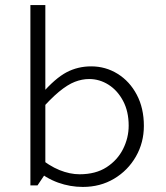

<svg xmlns="http://www.w3.org/2000/svg" viewBox="-20 -730 654 758"><path d="M159 -710V-44L128 2H100V-710ZM128 -113Q174 -75 215 -58.5Q256 -42 294 -42Q358 -42 401 -70Q444 -98 466 -142Q488 -186 488 -234Q488 -290 466 -331.5Q444 -373 408.5 -395.5Q373 -418 332 -418Q304 -418 275.5 -407Q247 -396 212.5 -367.5Q178 -339 131 -285L144 -359Q198 -421 242.5 -444.5Q287 -468 340 -468Q397 -468 444.5 -438.5Q492 -409 520 -356Q548 -303 548 -233Q548 -167 516.5 -112Q485 -57 430.5 -24.5Q376 8 307 8Q257 8 209.5 -9Q162 -26 116 -64Z"/></svg>

Font: Intel One Mono Light
Style: Regular
Weight: 300
Monospace: yes
Designer: Fred Shallcrass
Foundry: Frere-Jones Type LLC
Version: Version 1.004